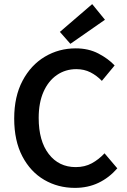

<svg xmlns="http://www.w3.org/2000/svg" viewBox="-20 -901 616 933"><path d="M344 12Q262 12 195 -27Q128 -66 88.5 -141.5Q49 -217 49 -325Q49 -432 89.5 -508.5Q130 -585 198 -625.5Q266 -666 348 -666Q410 -666 458 -641Q506 -616 537 -583L475 -508Q450 -534 419.5 -549.5Q389 -565 351 -565Q298 -565 256.5 -536.5Q215 -508 191.5 -455Q168 -402 168 -328Q168 -216 217 -152.5Q266 -89 348 -89Q392 -89 426 -107.5Q460 -126 488 -156L550 -83Q510 -37 458.5 -12.5Q407 12 344 12ZM322 -688 271 -746 428 -881 490 -805Z"/></svg>

Font: Source Sans Pro SemiBold
Style: Regular
Weight: 600
Designer: Paul D. Hunt
Foundry: Adobe Systems Incorporated
Version: Version 2.045;hotconv 1.0.109;makeotfexe 2.5.65596